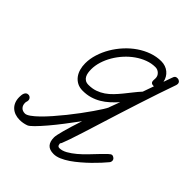

<svg xmlns="http://www.w3.org/2000/svg" viewBox="-202 -860 998 998"><g transform="rotate(45 297.5 -360.5)"><path d="M508.3 -704.6Q512.2 -717.3 516.8 -721.4Q521.5 -725.6 531.2 -725.6Q540 -725.6 546.6 -720Q553.2 -714.4 553.2 -705.1Q553.2 -700.7 551.8 -696.3Q536.1 -652.8 518.6 -600.3Q501 -547.9 482.9 -492.2Q464.8 -436.5 447 -380.1Q429.2 -323.7 413.3 -272.7Q397.5 -221.7 383.8 -178.7Q370.1 -135.7 359.9 -106Q349.6 -76.2 344 -63Q338.4 -49.8 338.4 -58.6Q338.4 -54.2 338.9 -50Q339.4 -45.9 340.8 -42.2Q342.3 -38.6 345.5 -36.4Q348.6 -34.2 354 -34.2Q373.5 -34.2 395.8 -46.6Q418 -59.1 440.2 -77.9Q462.4 -96.7 483.4 -118.7Q504.4 -140.6 522.2 -159.4Q540 -178.2 553.2 -190.7Q566.4 -203.1 572.8 -203.1Q581.1 -203.1 588.1 -197Q595.2 -190.9 595.2 -182.1Q595.2 -172.9 589.4 -166.5Q578.6 -153.3 562.3 -135.5Q545.9 -117.7 525.9 -98.1Q505.9 -78.6 483.6 -59.6Q461.4 -40.5 439 -25.1Q416.5 -9.8 394.8 -0.5Q373 8.8 354 8.8Q322.8 8.8 308.6 -7.3Q294.4 -23.4 294.4 -54.2Q294.4 -68.4 305.7 -109.9Q316.9 -151.4 338.4 -216.8Q312 -180.7 283.4 -143.6Q254.9 -106.4 228.8 -75.7Q202.6 -44.9 182.1 -24.2Q161.6 -3.4 151.4 0Q127.9 8.3 104 8.3Q85 8.3 69.3 2.7Q53.7 -2.9 42.2 -13.7Q30.8 -24.4 24.7 -39.8Q18.6 -55.2 18.6 -74.7Q18.6 -81.1 19.3 -88.4Q20 -95.7 22.5 -102.1Q24.9 -108.4 29.8 -112.8Q34.7 -117.2 43 -117.2Q52.2 -117.2 58.3 -110.8Q64.5 -104.5 64.5 -95.2Q64.5 -89.8 62.7 -85Q61 -80.1 61 -74.7Q61 -56.6 71.3 -45.7Q81.5 -34.7 100.1 -34.7Q110.8 -34.7 128.4 -47.1Q146 -59.6 167.2 -80.3Q188.5 -101.1 211.9 -127.9Q235.4 -154.8 258.8 -183.8Q282.2 -212.9 303.7 -241.9Q325.2 -271 342.5 -295.9Q359.9 -320.8 371.6 -339.6Q383.3 -358.4 386.7 -366.7V-368.2L408.2 -426.3Q390.1 -406.2 370.8 -388.7Q351.6 -371.1 329.6 -358.2Q307.6 -345.2 282.7 -337.9Q257.8 -330.6 228.5 -330.6Q205.1 -330.6 187.7 -339.8Q170.4 -349.1 158.9 -364.5Q147.5 -379.9 142.1 -399.7Q136.7 -419.4 136.7 -440.9Q136.7 -474.6 147.5 -508.8Q158.2 -543 177 -575Q195.8 -606.9 221.4 -635Q247.1 -663.1 277.3 -683.8Q307.6 -704.6 341.3 -716.6Q375 -728.5 409.2 -728.5Q425.3 -728.5 439.2 -723.6Q453.1 -718.8 464.1 -709.7Q475.1 -700.7 482.4 -688.2Q489.7 -675.8 492.7 -660.6Q496.6 -671.9 500.5 -682.6Q504.4 -693.4 508.3 -704.6ZM471.2 -608.9Q460.9 -608.9 456.5 -612.3Q452.1 -615.7 450.9 -620.8Q449.7 -626 450.2 -632.3Q450.7 -638.7 450.7 -644.5Q450.7 -661.6 438.2 -673.3Q425.8 -685.1 409.2 -685.1Q380.9 -685.1 352.8 -674.6Q324.7 -664.1 299.3 -646.2Q273.9 -628.4 252.2 -604.5Q230.5 -580.6 214.6 -553.5Q198.7 -526.4 189.7 -497.6Q180.7 -468.8 180.7 -440.9Q180.7 -428.2 182.6 -416.3Q184.6 -404.3 189.7 -394.8Q194.8 -385.3 204.3 -379.4Q213.9 -373.5 228.5 -373.5Q255.9 -373.5 278.3 -381.3Q300.8 -389.2 319.8 -402.3Q338.9 -415.5 355.5 -432.9Q372.1 -450.2 387.9 -469.7Q403.8 -489.3 419.7 -509.5Q435.5 -529.8 452.6 -548.3Q458 -564 463.4 -578.9Q468.8 -593.8 474.1 -608.9Z"/></g></svg>

Font: Helvetia Verbundene
Style: Regular
Weight: 400
Designer: Peter Wiegel, original typeface by Carl Albert Fahrenwaldt 1901
Foundry: Peter Wiegel
Version: Version 2.000